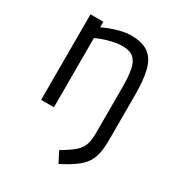

<svg xmlns="http://www.w3.org/2000/svg" viewBox="-178 -622 894 971"><g transform="rotate(30 269.0 -136.5)"><path d="M310.2 237.2 277.7 174.1Q327.3 145.5 352.6 123.4Q377.9 101.3 387 74.3Q396.1 47.4 396.1 3.6V-259.2Q396.1 -320.3 388.7 -360.9Q381.3 -401.4 359.2 -421.5Q337.2 -441.6 292.4 -441.6Q268.5 -441.6 240.9 -435.6Q213.3 -429.6 188.6 -421.2Q164 -412.7 146.6 -404.5V0H71.8V-499.6H146.6V-466.8Q165.8 -476.6 192.5 -486.4Q219.3 -496.2 248.8 -503.2Q278.3 -510.2 303.7 -510.2Q370.5 -510.2 406.8 -483.4Q443.1 -456.6 457 -401.3Q470.9 -346 470.9 -260.4V2.2Q470.9 48.8 464.2 82Q457.5 115.2 440 140.6Q422.5 166 391.1 188.6Q359.6 211.2 310.2 237.2Z"/></g></svg>

Font: Titillium Web
Style: Bold
Weight: 700
Designer: Mohamed Gaber, Accademia di Belle Arti di Urbino
Foundry: Kief Type Foundry, Accademia di Belle Arti di Urbino
Version: Version 3.000